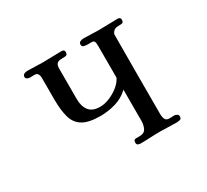

<svg xmlns="http://www.w3.org/2000/svg" viewBox="-148 -982 1296 1204"><g transform="rotate(-30 500.0 -380.0)"><path d="M852 -31Q852 -12 838.5 -9Q825 -6 811 -6Q783 -6 754 -7.5Q725 -9 696 -9Q661 -9 625.5 -7Q590 -5 555 -5Q544 -5 535.5 -9Q527 -13 527 -26Q527 -47 542.5 -47.5Q558 -48 572 -48Q606 -48 617.5 -72.5Q629 -97 629 -125V-351Q588 -312 533.5 -296Q479 -280 423 -280Q338 -280 295 -306.5Q252 -333 237.5 -385.5Q223 -438 223 -515V-672Q223 -688 216 -699.5Q209 -711 192 -711Q184 -711 175.5 -710.5Q167 -710 159 -710Q151 -710 141 -715Q131 -720 131 -730Q131 -744 142 -749.5Q153 -755 165 -755Q194 -755 222.5 -753.5Q251 -752 279 -752Q313 -752 346 -753.5Q379 -755 413 -755Q434 -755 434 -737Q434 -716 419.5 -714.5Q405 -713 390 -713Q366 -713 356 -702Q346 -691 346 -668V-446Q346 -394 370.5 -362.5Q395 -331 450 -331Q479 -331 510 -342.5Q541 -354 569 -373Q597 -392 614 -414Q617 -419 623 -427.5Q629 -436 629 -440V-669Q629 -693 624 -701Q619 -709 607.5 -709Q596 -709 576 -709Q566 -709 551.5 -712Q537 -715 537 -730Q537 -744 548 -749.5Q559 -755 571 -755Q600 -755 628.5 -753.5Q657 -752 685 -752Q719 -752 752 -753.5Q785 -755 819 -755Q840 -755 840 -737Q840 -716 825.5 -714.5Q811 -713 796 -713Q769 -713 756 -688Q753 -682 753 -677Q753 -602 752.5 -527.5Q752 -453 752 -378V-101Q752 -82 759 -66.5Q766 -51 789 -51Q798 -51 806.5 -51.5Q815 -52 824 -52Q832 -52 842 -46.5Q852 -41 852 -31Z"/></g></svg>

Font: Kaisei Decol
Style: Bold
Weight: 700
Designer: Font-Kai, 金井和夫
Foundry: KAZUO KANAI
Version: Version 5.003